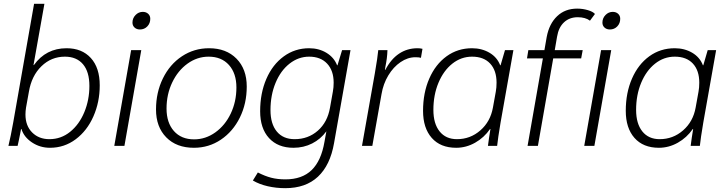

<svg xmlns="http://www.w3.org/2000/svg" viewBox="-20 -762 3788 1003"><path d="M92 -88H90L84 -57Q82 -47 78.5 -29.5Q75 -12 72 0H24Q36 -49 49 -122L158 -742H212L155 -422H157Q220 -510 328 -510Q408 -510 454.5 -459Q501 -408 501 -316Q501 -229 468 -154Q435 -79 375.5 -34.5Q316 10 241 10Q189 10 147 -18Q105 -46 92 -88ZM447 -313Q447 -387 413.5 -426.5Q380 -466 319 -466Q248 -466 196.5 -416Q145 -366 131 -283L116 -200Q113 -181 113 -164Q113 -105 148 -70Q183 -35 238 -35Q299 -35 346.5 -73.5Q394 -112 420.5 -176Q447 -240 447 -313Z M672 -644Q672 -667 688 -683.5Q704 -700 726 -700Q743 -700 754 -690Q765 -680 765 -664Q765 -640 749.5 -624Q734 -608 711 -608Q694 -608 683 -618Q672 -628 672 -644ZM665 -500H718L630 0H577Z M795 -190Q795 -279 831 -352.5Q867 -426 930.5 -468Q994 -510 1072 -510Q1162 -510 1215.5 -455.5Q1269 -401 1269 -310Q1269 -221 1233 -148Q1197 -75 1134 -32.5Q1071 10 993 10Q902 10 848.5 -44.5Q795 -99 795 -190ZM1215 -305Q1215 -379 1176 -422.5Q1137 -466 1070 -466Q1010 -466 959.5 -429.5Q909 -393 879.5 -331Q850 -269 850 -195Q850 -121 888.5 -77.5Q927 -34 994 -34Q1054 -34 1105 -70.5Q1156 -107 1185.5 -169Q1215 -231 1215 -305Z M1811 -500 1725 -14Q1705 101 1641 161Q1577 221 1470 221Q1423 221 1379 211Q1335 201 1301 181L1327 139Q1364 158 1397 166.5Q1430 175 1471 175Q1558 175 1608 126.5Q1658 78 1675 -21L1685 -76Q1655 -35 1610.5 -12.5Q1566 10 1513 10Q1432 10 1385.5 -40.5Q1339 -91 1339 -181Q1339 -275 1371.5 -350Q1404 -425 1462.5 -467.5Q1521 -510 1595 -510Q1646 -510 1685.5 -486Q1725 -462 1741 -421H1743L1767 -500ZM1723 -330Q1723 -393 1689 -429.5Q1655 -466 1595 -466Q1539 -466 1492.5 -429.5Q1446 -393 1419.5 -329Q1393 -265 1393 -187Q1393 -115 1426 -75Q1459 -35 1519 -35Q1590 -35 1640.5 -79.5Q1691 -124 1704 -200L1719 -284Q1723 -305 1723 -330Z M1938 -378Q1953 -465 1956 -500H2004Q2003 -459 1993 -412L1991 -397H1993Q2022 -453 2064.5 -481.5Q2107 -510 2161 -510Q2175 -510 2187 -507L2179 -460Q2169 -463 2150 -463Q2110 -463 2072.5 -437.5Q2035 -412 2008.5 -368Q1982 -324 1973 -270L1925 0H1871Z M2190 -183Q2190 -277 2222.5 -351.5Q2255 -426 2313 -468Q2371 -510 2446 -510Q2497 -510 2537 -486.5Q2577 -463 2593 -421H2595L2618 -500H2662L2595 -122Q2581 -39 2577 0H2529Q2534 -40 2542 -88H2540Q2509 -43 2462 -16.5Q2415 10 2363 10Q2281 10 2235.5 -41.5Q2190 -93 2190 -183ZM2555 -200 2570 -283Q2574 -304 2574 -330Q2574 -394 2540.5 -430Q2507 -466 2446 -466Q2389 -466 2343 -429.5Q2297 -393 2270.5 -329.5Q2244 -266 2244 -188Q2244 -116 2276.5 -75.5Q2309 -35 2367 -35Q2437 -35 2489.5 -81Q2542 -127 2555 -200Z M2816 -457H2733L2740 -500H2824L2836 -569Q2849 -638 2890.5 -677.5Q2932 -717 2995 -717Q3024 -717 3051 -709Q3078 -701 3088 -689L3062 -654Q3038 -672 2998 -672Q2955 -672 2926.5 -645.5Q2898 -619 2890 -570L2878 -500H3024L3016 -457H2870L2790 0H2736ZM3127 -644Q3127 -667 3143 -683.5Q3159 -700 3181 -700Q3198 -700 3209 -690Q3220 -680 3220 -664Q3220 -640 3204.5 -624Q3189 -608 3166 -608Q3149 -608 3138 -618Q3127 -628 3127 -644ZM3120 -500H3173L3085 0H3032Z M3249 -183Q3249 -277 3281.5 -351.5Q3314 -426 3372 -468Q3430 -510 3505 -510Q3556 -510 3596 -486.5Q3636 -463 3652 -421H3654L3677 -500H3721L3654 -122Q3640 -39 3636 0H3588Q3593 -40 3601 -88H3599Q3568 -43 3521 -16.5Q3474 10 3422 10Q3340 10 3294.5 -41.5Q3249 -93 3249 -183ZM3614 -200 3629 -283Q3633 -304 3633 -330Q3633 -394 3599.5 -430Q3566 -466 3505 -466Q3448 -466 3402 -429.5Q3356 -393 3329.5 -329.5Q3303 -266 3303 -188Q3303 -116 3335.5 -75.5Q3368 -35 3426 -35Q3496 -35 3548.5 -81Q3601 -127 3614 -200Z"/></svg>

Font: Sarabun ExtraLight
Style: Italic
Weight: 275
Italic angle: -10°
Designer: Suppakit Chalermlarp | Katatrad Co.,Ltd.
Foundry: Cadson Demak Co.,Ltd.
Version: Version 1.000; ttfautohint (v1.6)